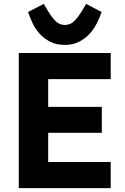

<svg xmlns="http://www.w3.org/2000/svg" viewBox="-20 -972 647 992"><path d="M77 0ZM77 0V-698H552V-563H229V-420H506V-286H229V-135H552V0ZM315 -740Q271 -740 239 -756.5Q207 -773 184.5 -798Q162 -823 148 -853Q134 -883 125 -910L206 -952L225 -920Q247 -883 267 -863Q287 -843 315 -843Q343 -843 363.5 -863Q384 -883 406 -920L425 -952L505 -910Q496 -883 481 -853Q466 -823 443.5 -798Q421 -773 389 -756.5Q357 -740 315 -740Z"/></svg>

Font: Aneliza ExtraBold
Style: Regular
Weight: 800
Designer: Mike Abbink, Paul van der Laan, Pieter van Rosmalen
Foundry: Bold Monday
Version: Version 3.001;September 8, 2019;FontCreator 11.5.0.2425 64-b